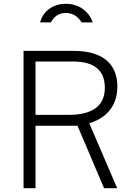

<svg xmlns="http://www.w3.org/2000/svg" viewBox="-20 -991 712 1011"><path d="M468 -873C455 -917 408 -971 327 -971C249 -971 203 -922 191 -873H247C258 -890 278 -923 327 -923C371 -923 397 -894 410 -873ZM597 0 450 -342C520 -363 598 -416 598 -536C598 -656 518 -723 370 -723H104V0H167V-329H388L528 0ZM338 -386H167V-667H366C472 -667 532 -624 532 -529C532 -430 463 -386 338 -386Z"/></svg>

Font: United Sans ExtraLight
Style: Regular
Weight: 200
Designer: Pablo Impallari, Rodrigo Fuenzalida (Modified by Dan O. Williams)
Version: Version 1.000;PS 001.000;hotconv 1.0.88;makeotf.lib2.5.64775